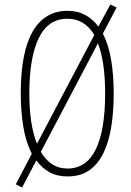

<svg xmlns="http://www.w3.org/2000/svg" viewBox="-20 -823 580 851"><path d="M484 -409Q484 -333 474 -266.5Q464 -200 440.5 -149Q417 -98 377.5 -69.5Q338 -41 279 -41Q233 -41 199 -60Q165 -79 141 -112L78 8L50 -6L121 -142Q94 -194 83 -263.5Q72 -333 72 -409Q72 -592 125 -683.5Q178 -775 279 -775Q324 -775 358 -756.5Q392 -738 416 -705L469 -803L497 -790L436 -674Q461 -626 472.5 -558Q484 -490 484 -409ZM110 -409Q110 -269 144 -186L398 -668Q355 -740 279 -740Q193 -740 151.5 -653.5Q110 -567 110 -409ZM446 -409Q446 -549 414 -631L161 -150Q204 -76 279 -76Q363 -76 404.5 -161Q446 -246 446 -409Z"/></svg>

Font: Noto Sans Tamil UI ExtraCondensed ExtraLight
Style: Regular
Weight: 200
Width: 2
Designer: Jelle Bosma - Monotype Design Team
Foundry: Monotype Imaging Inc.
Version: Version 2.004; ttfautohint (v1.8.4.7-5d5b)